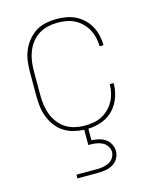

<svg xmlns="http://www.w3.org/2000/svg" viewBox="-113 -604 726 901"><g transform="rotate(-15 250.0 -154.0)"><path d="M150 220V202H250Q265 202 280 199.5Q295 197 308.5 190Q322 183 330.5 170Q339 157 339 142Q339 127 330.5 114Q322 101 308.5 94Q295 87 280 84.5Q265 82 250 82H240V8Q215 7 189.5 0.5Q164 -6 142.5 -20Q121 -34 105.5 -54.5Q90 -75 80.5 -99Q71 -123 67.5 -148.5Q64 -174 64 -200V-320Q64 -346 67.5 -372.5Q71 -399 81 -423Q91 -447 108 -468Q125 -489 147 -503Q169 -517 195 -522.5Q221 -528 247 -528Q271 -528 295 -524Q319 -520 340 -509.5Q361 -499 378.5 -482.5Q396 -466 407.5 -445Q419 -424 424.5 -400.5Q430 -377 430 -353V-352H411V-353Q411 -374 406 -395Q401 -416 390.5 -435Q380 -454 364.5 -469Q349 -484 330 -493.5Q311 -503 290 -506.5Q269 -510 247 -510Q224 -510 200.5 -504.5Q177 -499 157 -486.5Q137 -474 122 -454.5Q107 -435 98.5 -413Q90 -391 86.5 -367.5Q83 -344 83 -320V-200Q83 -176 86.5 -152.5Q90 -129 98.5 -107Q107 -85 122 -65.5Q137 -46 157 -33.5Q177 -21 200.5 -15.5Q224 -10 247 -10Q269 -10 290 -13.5Q311 -17 330 -26.5Q349 -36 364.5 -51Q380 -66 390.5 -85Q401 -104 406 -125Q411 -146 411 -167V-168H430V-167Q430 -133 418.5 -100Q407 -67 383.5 -42Q360 -17 327 -5Q294 7 260 8V64Q277 65 294.5 69Q312 73 326.5 82.5Q341 92 349.5 108.5Q358 125 358 142Q358 161 348.5 178Q339 195 322.5 204.5Q306 214 287.5 217Q269 220 250 220Z"/></g></svg>

Font: Iosevka SS18 Thin
Style: Regular
Weight: 100
Monospace: yes
Designer: Belleve Invis
Foundry: Belleve Invis
Version: Version 25.1.1; ttfautohint (v1.8.4)